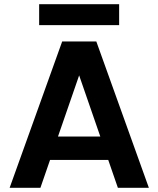

<svg xmlns="http://www.w3.org/2000/svg" viewBox="-20 -897 756 917"><path d="M26 0H173L219 -133H497L543 0H691L440 -699H277ZM167 -777H549V-877H167ZM358 -537 459 -245H257Z"/></svg>

Font: Poppins SemiBold
Style: Regular
Weight: 600
Designer: Ninad Kale (Devanagari), Jonny Pinhorn (Latin)
Foundry: Indian Type Foundry
Version: 4.004